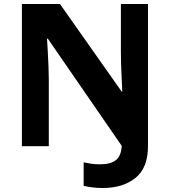

<svg xmlns="http://www.w3.org/2000/svg" viewBox="-20 -734 853 964"><path d="M496 210Q465 210 441 206.5Q417 203 400 199V81Q418 85 438 88Q458 91 481 91Q537 91 563 69Q589 47 591 -2L220 -540H216Q218 -512 220 -474.5Q222 -437 223.5 -400Q225 -363 225 -336V0H90V-714H281L591 -274H594Q593 -302 591 -338.5Q589 -375 588 -411Q587 -447 587 -471V-714H723V0Q723 109 660 159.5Q597 210 496 210Z"/></svg>

Font: Noto Sans Tai Tham
Style: Bold
Weight: 700
Designer: Monotype Design Team 2013. Revised by David WIlliams 2020
Foundry: Monotype Imaging Inc.
Version: Version 2.002; ttfautohint (v1.8.4.7-5d5b)